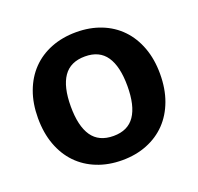

<svg xmlns="http://www.w3.org/2000/svg" viewBox="-95 -596 728 705"><g transform="rotate(-20 269.0 -243.0)"><path d="M30.3 0ZM269.5 -492.7Q322.8 -492.7 366.7 -475.3Q410.6 -458 441.9 -425.5Q473.1 -393.1 490.2 -346.9Q507.3 -300.8 507.3 -243.7Q507.3 -185.5 490.2 -139.2Q473.1 -92.8 441.9 -60.3Q410.6 -27.8 366.7 -10.3Q322.8 7.3 269.5 7.3Q215.8 7.3 171.6 -10.3Q127.4 -27.8 95.9 -60.3Q64.5 -92.8 47.4 -139.2Q30.3 -185.5 30.3 -243.7Q30.3 -300.8 47.4 -346.9Q64.5 -393.1 95.9 -425.5Q127.4 -458 171.6 -475.3Q215.8 -492.7 269.5 -492.7ZM269.5 -87.4Q325.7 -87.4 352.5 -126.7Q379.4 -166 379.4 -242.7Q379.4 -319.3 352.5 -358.6Q325.7 -397.9 269.5 -397.9Q212.4 -397.9 185.3 -358.6Q158.2 -319.3 158.2 -242.7Q158.2 -166 185.3 -126.7Q212.4 -87.4 269.5 -87.4Z"/></g></svg>

Font: Carlito
Style: Bold
Weight: 700
Designer: Lukasz Dziedzic
Foundry: tyPoland Lukasz Dziedzic
Version: Version 1.104